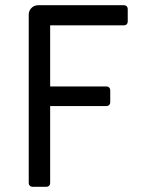

<svg xmlns="http://www.w3.org/2000/svg" viewBox="-20 -715 549 735"><path d="M90 -14V-659Q90 -674 100.5 -684.5Q111 -695 126 -695H455Q461 -695 465 -691Q469 -687 469 -681V-632Q469 -626 465 -622Q461 -618 455 -618H172V-384H388Q394 -384 398 -380Q402 -376 402 -370V-323Q402 -317 398 -313Q394 -309 388 -309H172V-14Q172 -8 168 -4Q164 0 158 0H104Q98 0 94 -4Q90 -8 90 -14Z"/></svg>

Font: Miriam Libre
Style: Regular
Weight: 400
Designer: Michal Sahar
Foundry: Hagilda
Version: Version 1.001